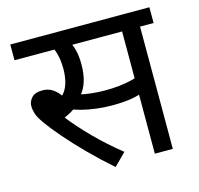

<svg xmlns="http://www.w3.org/2000/svg" viewBox="-95 -723 866 836"><g transform="rotate(-15 338.0 -305.0)"><path d="M245 -551 273 -566Q284 -550 291 -523Q298 -496 298 -458Q298 -414 287.5 -381.5Q277 -349 258 -328L257 -319Q239 -296 214.5 -279Q190 -262 159 -250L163 -259Q204 -206 260.5 -149Q317 -92 380 -42L326 12Q270 -37 220.5 -87Q171 -137 133 -181Q95 -225 73 -256Q51 -287 45.5 -305Q40 -323 40 -340Q40 -359 55 -376Q70 -393 104 -393Q129 -393 147.5 -381.5Q166 -370 181 -349.5Q196 -329 209 -300L148 -331Q176 -339 190.5 -359Q205 -379 211 -405.5Q217 -432 217 -458Q217 -496 210 -523.5Q203 -551 194 -564L237 -551H21V-622H417V-551ZM587 -551V0H506V-551H396V-622H648V-551ZM369 -322Q403 -322 431 -325Q459 -328 487 -334.5Q515 -341 547 -353V-280Q504 -263 468.5 -257Q433 -251 380 -251Q347 -251 310.5 -255.5Q274 -260 242 -268.5Q210 -277 190 -287L210 -347Q230 -340 256 -334Q282 -328 311 -325Q340 -322 369 -322Z"/></g></svg>

Font: hingu115
Style: Book
Weight: 400
Designer: Jelle Bosma - Monotype Design Team
Foundry: Monotype Imaging Inc.
Version: Version 2.003